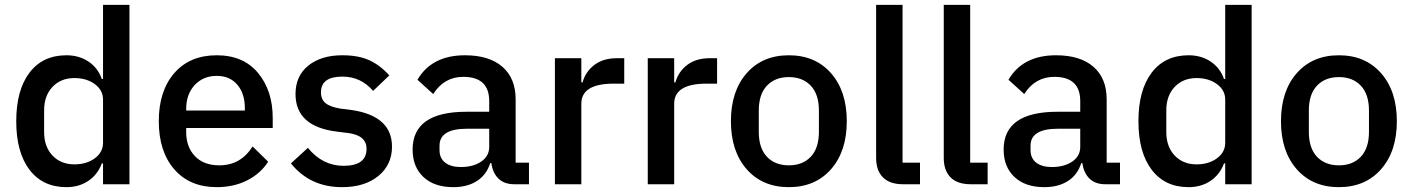

<svg xmlns="http://www.w3.org/2000/svg" viewBox="-20 -760 5825 792"><path d="M405 0V-86H400Q383 -40 344.5 -14Q306 12 254 12Q156 12 101.5 -60Q47 -132 47 -260Q47 -388 101.5 -460Q156 -532 254 -532Q306 -532 345 -506Q384 -480 400 -434H405V-740H514V0ZM287 -82Q337 -82 371 -107Q405 -132 405 -171V-349Q405 -388 371 -413Q337 -438 287 -438Q231 -438 196.5 -401.5Q162 -365 162 -305V-215Q162 -155 196.5 -118.5Q231 -82 287 -82Z M874 12Q763 12 699 -61.5Q635 -135 635 -260Q635 -385 699 -458.5Q763 -532 874 -532Q984 -532 1044.5 -459Q1105 -386 1105 -273V-232H748V-215Q748 -154 784 -116Q820 -78 885 -78Q973 -78 1022 -156L1086 -93Q1056 -45 1000.5 -16.5Q945 12 874 12ZM874 -447Q818 -447 783 -409Q748 -371 748 -311V-304H990V-314Q990 -374 959 -410.5Q928 -447 874 -447Z M1391 12Q1259 12 1180 -86L1250 -150Q1311 -76 1397 -76Q1492 -76 1492 -146Q1492 -201 1418 -211L1370 -217Q1199 -238 1199 -372Q1199 -447 1252 -489.5Q1305 -532 1392 -532Q1459 -532 1503.5 -511.5Q1548 -491 1586 -449L1519 -385Q1469 -444 1392 -444Q1304 -444 1304 -379Q1304 -350 1323 -334.5Q1342 -319 1384 -312L1432 -306Q1597 -281 1597 -155Q1597 -80 1540.5 -34Q1484 12 1391 12Z M2162 0H2101Q2060 0 2036 -23.5Q2012 -47 2007 -87H2002Q1987 -39 1947.5 -13.5Q1908 12 1850 12Q1771 12 1726.5 -30Q1682 -72 1682 -143Q1682 -299 1904 -299H1998V-343Q1998 -443 1891 -443Q1812 -443 1767 -372L1702 -431Q1761 -532 1898 -532Q1998 -532 2052.5 -484.5Q2107 -437 2107 -350V-89H2162ZM1881 -71Q1932 -71 1965 -93.5Q1998 -116 1998 -154V-229H1906Q1793 -229 1793 -159V-141Q1793 -107 1816.5 -89Q1840 -71 1881 -71Z M2378 0H2269V-520H2378V-420H2383Q2395 -464 2431.5 -492Q2468 -520 2526 -520H2555V-415H2512Q2378 -415 2378 -332Z M2761 0H2652V-520H2761V-420H2766Q2778 -464 2814.5 -492Q2851 -520 2909 -520H2938V-415H2895Q2761 -415 2761 -332Z M3408 -62Q3343 12 3234 12Q3125 12 3060 -62Q2995 -136 2995 -260Q2995 -384 3060 -458Q3125 -532 3234 -532Q3343 -532 3408 -458Q3473 -384 3473 -260Q3473 -136 3408 -62ZM3358 -216V-304Q3358 -371 3324.5 -406.5Q3291 -442 3234 -442Q3177 -442 3143.5 -406.5Q3110 -371 3110 -304V-216Q3110 -149 3143.5 -113.5Q3177 -78 3234 -78Q3291 -78 3324.5 -113.5Q3358 -149 3358 -216Z M3775 0H3705Q3650 0 3622 -28.5Q3594 -57 3594 -108V-740H3703V-89H3775Z M4054 0H3984Q3929 0 3901 -28.5Q3873 -57 3873 -108V-740H3982V-89H4054Z M4600 0H4539Q4498 0 4474 -23.5Q4450 -47 4445 -87H4440Q4425 -39 4385.5 -13.5Q4346 12 4288 12Q4209 12 4164.5 -30Q4120 -72 4120 -143Q4120 -299 4342 -299H4436V-343Q4436 -443 4329 -443Q4250 -443 4205 -372L4140 -431Q4199 -532 4336 -532Q4436 -532 4490.5 -484.5Q4545 -437 4545 -350V-89H4600ZM4319 -71Q4370 -71 4403 -93.5Q4436 -116 4436 -154V-229H4344Q4231 -229 4231 -159V-141Q4231 -107 4254.5 -89Q4278 -71 4319 -71Z M5034 0V-86H5029Q5012 -40 4973.5 -14Q4935 12 4883 12Q4785 12 4730.5 -60Q4676 -132 4676 -260Q4676 -388 4730.5 -460Q4785 -532 4883 -532Q4935 -532 4974 -506Q5013 -480 5029 -434H5034V-740H5143V0ZM4916 -82Q4966 -82 5000 -107Q5034 -132 5034 -171V-349Q5034 -388 5000 -413Q4966 -438 4916 -438Q4860 -438 4825.5 -401.5Q4791 -365 4791 -305V-215Q4791 -155 4825.5 -118.5Q4860 -82 4916 -82Z M5677 -62Q5612 12 5503 12Q5394 12 5329 -62Q5264 -136 5264 -260Q5264 -384 5329 -458Q5394 -532 5503 -532Q5612 -532 5677 -458Q5742 -384 5742 -260Q5742 -136 5677 -62ZM5627 -216V-304Q5627 -371 5593.5 -406.5Q5560 -442 5503 -442Q5446 -442 5412.5 -406.5Q5379 -371 5379 -304V-216Q5379 -149 5412.5 -113.5Q5446 -78 5503 -78Q5560 -78 5593.5 -113.5Q5627 -149 5627 -216Z"/></svg>

Font: IBM Plex Sans Medm
Style: Regular
Weight: 500
Designer: Mike Abbink, Paul van der Laan, Pieter van Rosmalen
Foundry: Bold Monday
Version: Version 3.005